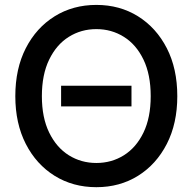

<svg xmlns="http://www.w3.org/2000/svg" viewBox="-20 -759 792 790"><path d="M521 -406.2V-321.3H231.4V-406.2ZM376.5 11.2Q280.3 11.2 204.8 -35.6Q129.4 -82.5 86.2 -166.7Q43 -251 43 -363.3Q43 -476.6 86.2 -560.8Q129.4 -645 204.8 -691.9Q280.3 -738.8 376.5 -738.8Q472.7 -738.8 547.9 -691.9Q623 -645 666.3 -560.8Q709.5 -476.6 709.5 -363.3Q709.5 -251 666.3 -166.7Q623 -82.5 547.9 -35.6Q472.7 11.2 376.5 11.2ZM376.5 -88.4Q439 -88.4 489.7 -120.1Q540.5 -151.9 570.3 -213.4Q600.1 -274.9 600.1 -363.3Q600.1 -452.1 570.3 -513.9Q540.5 -575.7 489.7 -607.4Q439 -639.2 376.5 -639.2Q314 -639.2 263.2 -607.4Q212.4 -575.7 182.4 -513.9Q152.3 -452.1 152.3 -363.3Q152.3 -274.9 182.4 -213.4Q212.4 -151.9 263.2 -120.1Q314 -88.4 376.5 -88.4Z"/></svg>

Font: Inter 28pt Medium
Style: Regular
Weight: 500
Designer: Rasmus Andersson
Foundry: rsms
Version: Version 4.001;git-66647c0bb